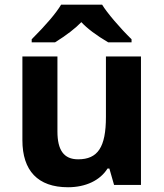

<svg xmlns="http://www.w3.org/2000/svg" viewBox="-20 -786 697 816"><path d="M539.1 -606V-619.1C492.2 -664.6 434.1 -732.4 414.1 -766.1H239.7C217.8 -729.5 176.3 -680.7 114.7 -619.1V-606H213.9C263.2 -636.7 300.3 -665.5 325.7 -691.9C350.6 -665 388.7 -636.2 439.9 -606ZM579.1 0V-545.9H430.2V-289.1C430.2 -160.2 395.5 -108.9 312 -108.9C251 -108.9 224.1 -148.4 224.1 -227.1V-545.9H75.2V-189.9C75.2 -61 140.6 9.8 269 9.8C343.8 9.8 405.3 -19 437 -69.8H444.8L464.8 0Z"/></svg>

Font: Open Sans bold
Style: Bold
Weight: 700
Foundry: Ascender Corporation
Version: Version 1.100;PS 001.100;hotconv 1.0.88;makeotf.lib2.5.64775